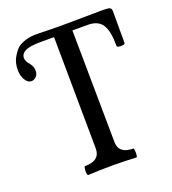

<svg xmlns="http://www.w3.org/2000/svg" viewBox="-124 -759 764 855"><g transform="rotate(-20 257.5 -331.0)"><path d="M148 3Q144 3 143 -7.5Q142 -18 143.5 -28.5Q145 -39 148 -39Q220 -39 220 -96L215 -626H153Q100 -626 78.5 -615Q57 -604 57 -584Q57 -569 73 -551Q81 -541 84 -532.5Q87 -524 87 -513Q87 -496 76.5 -486Q66 -476 54 -476Q37 -476 25 -496Q13 -516 13 -542Q13 -576 25.5 -599Q38 -622 54 -638Q69 -650 92 -657.5Q115 -665 146 -665Q164 -665 195 -664Q226 -663 258 -663Q309 -663 360 -664Q411 -665 462 -665Q486 -665 493.5 -661Q501 -657 501 -644V-495Q501 -489 491.5 -487.5Q482 -486 472.5 -487.5Q463 -489 463 -495Q463 -565 443 -595.5Q423 -626 375 -626H302L308 -96Q308 -39 377 -39Q380 -39 381 -28.5Q382 -18 381 -7.5Q380 3 377 3Q320 0 263 0Q205 0 148 3Z"/></g></svg>

Font: Junicode Two Beta Condensed Medium
Style: Regular
Weight: 500
Width: 3
Designer: Peter S. Baker
Foundry: Briery Creek Software
Version: Version 1.053; ttfautohint (v1.8.4)